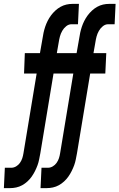

<svg xmlns="http://www.w3.org/2000/svg" viewBox="-71 -755 616 990"><path d="M-19 215H-51L-46 110H-13Q0 110 12 103Q24 96 32 84.5Q40 73 44 60.5Q48 48 50 35L118 -376H53L57 -481H135L148 -555Q150 -570 153.5 -586Q157 -602 162 -617Q167 -632 174.5 -647Q182 -662 192 -675.5Q202 -689 214.5 -700.5Q227 -712 241.5 -720Q256 -728 271.5 -731.5Q287 -735 303 -735H336L331 -630H298Q283 -630 270.5 -620Q258 -610 250 -596Q242 -582 238 -567Q234 -552 232 -538L222 -481H288L283 -376H205L137 35Q134 50 131 66Q128 82 122.5 97Q117 112 109.5 127Q102 142 92.5 155.5Q83 169 70.5 180.5Q58 192 43.5 200Q29 208 13 211.5Q-3 215 -19 215ZM170 215H138L143 110H176Q189 110 201 103Q213 96 221 84.5Q229 73 233 60.5Q237 48 239 35L307 -376H242L246 -481H324L337 -555Q339 -570 342.5 -586Q346 -602 351 -617Q356 -632 363.5 -647Q371 -662 381 -675.5Q391 -689 403.5 -700.5Q416 -712 430.5 -720Q445 -728 460.5 -731.5Q476 -735 492 -735H525L520 -630H487Q472 -630 459.5 -620Q447 -610 439 -596Q431 -582 427 -567Q423 -552 421 -538L411 -481H477L472 -376H394L326 35Q323 50 320 66Q317 82 311.5 97Q306 112 298.5 127Q291 142 281.5 155.5Q272 169 259.5 180.5Q247 192 232.5 200Q218 208 202 211.5Q186 215 170 215Z"/></svg>

Font: Iosevka Extrabold
Style: Italic
Weight: 800
Italic angle: -9°
Monospace: yes
Designer: Belleve Invis
Foundry: Belleve Invis
Version: Version 32.5.0; ttfautohint (v1.8.4)